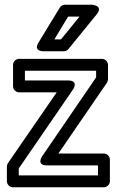

<svg xmlns="http://www.w3.org/2000/svg" viewBox="-20 -764 483 809"><path d="M59 -25V-54L287 -386C287 -386 315 -425 266 -425H85V-466H385V-438L158 -106C158 -106 130 -67 179 -67H393V-25ZM9 0C9 11 19 25 34 25H418C429 25 443 15 443 0V-92C443 -103 433 -117 418 -117H226L431 -416C433 -419 435 -425 435 -430V-491C435 -502 425 -516 410 -516H60C49 -516 35 -506 35 -491V-400C35 -389 45 -375 60 -375H219L13 -76C11 -73 9 -67 9 -62ZM315 -694 237 -598H209L267 -694ZM387 -703C418 -741 368 -744 368 -744H253C244 -744 237 -739 232 -732L143 -586C118 -546 164 -548 164 -548H249C256 -548 263 -551 268 -557Z"/></svg>

Font: Falling Sky
Style: Ou
Weight: 400
Designer: Paul D. Hunt
Foundry: Adobe Systems Incorporated
Version: Version 1.02